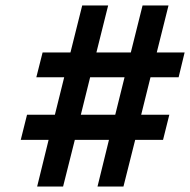

<svg xmlns="http://www.w3.org/2000/svg" viewBox="-20 -683 696 703"><path d="M276 -263 310 -400H436L402 -263ZM600 -263H497L531 -400H634L656 -491H554L597 -663H502L459 -491H333L376 -663H281L238 -491H136L113 -400H215L181 -263H79L56 -171H158L116 0H211L254 -171H379L337 0H432L475 -171H577Z"/></svg>

Font: RazerF5 SemiBold
Style: Italic
Weight: 600
Foundry: Razer Inc.
Version: Version 2